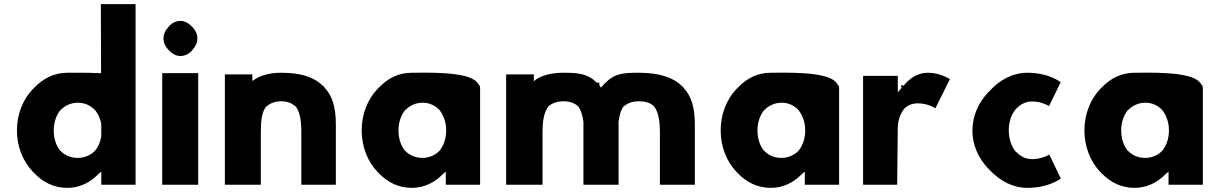

<svg xmlns="http://www.w3.org/2000/svg" viewBox="-20 -887 5901 929"><path d="M273 -355H274C295 -377 325 -390 357 -390C389 -390 419 -377 441 -353C454 -337 466 -313 470 -286V-285V-228V-227C466 -200 455 -177 441 -159C421 -137 390 -123 357 -123C324 -123 295 -134 273 -157H272L270 -159C252 -183 240 -216 240 -256C240 -295 252 -328 271 -353ZM636 -866 635 -867H469L468 -866L469 -533H460H459C398 -536 332 -535 306 -535C242 -535 190 -508 147 -464L139 -456C91 -406 62 -335 62 -256C62 -177 91 -107 138 -57L146 -49C188 -5 241 22 306 22C366 22 417 -5 453 -42L470 -57V6L471 7H635L636 6Z M802 -639C815 -626 833 -616 853 -616C872 -616 890 -624 904 -637L911 -645V-646C925 -660 935 -679 935 -701C935 -723 925 -742 911 -756L904 -763C891 -776 873 -786 853 -786C834 -786 816 -778 802 -765L795 -757V-756C781 -742 771 -723 771 -701C771 -679 781 -660 795 -646ZM938 7 939 6V-532L938 -533H766L765 -532V6L766 7Z M1242 -246C1242 -304 1247 -346 1269 -373L1271 -374H1272C1289 -388 1312 -397 1341 -397C1369 -397 1390 -389 1407 -374H1409L1410 -373C1431 -347 1438 -305 1438 -246V6L1439 7H1604L1605 6V-287C1605 -368 1587 -426 1550 -463V-464L1548 -467L1544 -471H1543C1500 -514 1436 -535 1341 -535C1285 -535 1245 -523 1216 -505L1201 -495V-526L1200 -527H1069L1068 -526V6L1069 7H1241L1242 6Z M2293 -483 2285 -492C2236 -543 2031 -535 1973 -535C1909 -535 1858 -509 1815 -465L1807 -457C1759 -407 1730 -335 1730 -256C1730 -177 1759 -105 1806 -56L1813 -49C1855 -5 1908 22 1973 22C2033 22 2084 -5 2120 -42L2137 -57V6L2138 7H2302L2303 6V-462C2303 -471 2299 -475 2293 -482ZM1941 -355H1942C1963 -377 1993 -390 2025 -390C2056 -390 2085 -378 2107 -354C2126 -329 2139 -296 2139 -256C2139 -219 2128 -185 2108 -159C2088 -137 2057 -123 2025 -123C1992 -123 1963 -134 1941 -157H1940L1938 -159C1920 -183 1908 -216 1908 -256C1908 -295 1920 -328 1939 -353ZM2285 -488V-487Z M2870 -485 2864 -490C2823 -531 2776 -535 2706 -535C2649 -535 2607 -523 2577 -505L2563 -494V-526L2562 -527H2430L2429 -526V6L2430 7H2604L2605 6V-246C2605 -305 2613 -346 2634 -373C2651 -388 2677 -397 2706 -397C2735 -397 2759 -389 2777 -373C2791 -355 2799 -329 2803 -297V6L2804 7H2972L2973 6V-297C2977 -329 2983 -354 2998 -373H2999C3017 -388 3041 -397 3070 -397C3099 -397 3126 -391 3144 -373C3165 -347 3173 -305 3173 -246V6L3174 7H3341L3342 6V-287C3342 -368 3324 -425 3287 -462V-463L3285 -466L3281 -470H3280C3237 -513 3169 -535 3070 -535C2996 -535 2954 -533 2904 -481L2899 -476C2899 -476 2897 -473 2895 -471L2887 -463L2881 -474L2878 -477H2880V-487H2870ZM2872 -478Z M4030 -483 4022 -492C3973 -543 3768 -535 3710 -535C3646 -535 3595 -509 3552 -465L3544 -457C3496 -407 3467 -335 3467 -256C3467 -177 3496 -105 3543 -56L3550 -49C3592 -5 3645 22 3710 22C3770 22 3821 -5 3857 -42L3874 -57V6L3875 7H4039L4040 6V-462C4040 -471 4036 -475 4030 -482ZM3678 -355H3679C3700 -377 3730 -390 3762 -390C3793 -390 3822 -378 3844 -354C3863 -329 3876 -296 3876 -256C3876 -219 3865 -185 3845 -159C3825 -137 3794 -123 3762 -123C3729 -123 3700 -134 3678 -157H3677L3675 -159C3657 -183 3645 -216 3645 -256C3645 -295 3657 -328 3676 -353ZM4022 -488V-487Z M4340 -464H4345L4340 -459L4324 -440V-519L4323 -520H4157L4156 -519V6L4157 7H4320L4321 6L4324 -274C4324 -284 4328 -326 4353 -358V-359C4368 -375 4390 -387 4420 -387C4461 -387 4492 -372 4506 -363L4576 -504C4569 -508 4528 -535 4469 -535C4416 -535 4378 -503 4356 -477L4355 -475H4354L4350 -471V-474H4340Z M5057 -139C5045 -132 5014 -117 4974 -117C4944 -117 4919 -129 4896 -153H4895L4893 -155C4873 -181 4861 -216 4861 -257C4861 -296 4873 -332 4894 -358L4895 -360H4896C4917 -383 4944 -396 4974 -396C5013 -396 5041 -382 5056 -374C5075 -412 5093 -451 5112 -489C5112 -489 5058 -535 4950 -535C4883 -535 4819 -502 4770 -449L4763 -442C4716 -393 4685 -328 4685 -255C4685 -184 4715 -121 4761 -72L4769 -64C4819 -11 4882 22 4950 22C5051 22 5105 -18 5113 -23Z M5790 -483 5782 -492C5733 -543 5528 -535 5470 -535C5406 -535 5355 -509 5312 -465L5304 -457C5256 -407 5227 -335 5227 -256C5227 -177 5256 -105 5303 -56L5310 -49C5352 -5 5405 22 5470 22C5530 22 5581 -5 5617 -42L5634 -57V6L5635 7H5799L5800 6V-462C5800 -471 5796 -475 5790 -482ZM5438 -355H5439C5460 -377 5490 -390 5522 -390C5553 -390 5582 -378 5604 -354C5623 -329 5636 -296 5636 -256C5636 -219 5625 -185 5605 -159C5585 -137 5554 -123 5522 -123C5489 -123 5460 -134 5438 -157H5437L5435 -159C5417 -183 5405 -216 5405 -256C5405 -295 5417 -328 5436 -353ZM5782 -488V-487Z"/></svg>

Font: Hussar Woodtype
Style: SeBd
Weight: 900
Foundry: Cannot Into Space Fonts
Version: Version 1.07